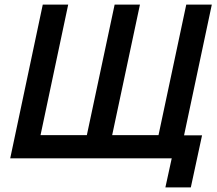

<svg xmlns="http://www.w3.org/2000/svg" viewBox="-20 -696 953 844"><path d="M24.9 0 168 -675.8H279.8L158.2 -102.1H361.8L483.9 -675.8H595.2L473.1 -102.1H676.8L798.8 -675.8H911.1L789.1 -101.1H868.2L818.8 127.9H707L734.9 0Z"/></svg>

Font: Clear Sans Medium
Style: Italic
Weight: 500
Italic angle: -12°
Foundry: Intel Corporation
Version: Version 1.00